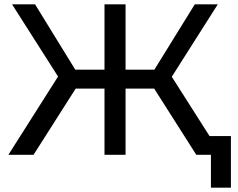

<svg xmlns="http://www.w3.org/2000/svg" viewBox="-20 -720 1107 893"><path d="M250 -364 36 -700H143L330 -396H466V-700H564V-396H698L886 -700H993L779 -363L1010 0H893L697 -308H564V0H466V-308H332L136 0H19ZM961 153V0H893V-87H1054V153Z"/></svg>

Font: Montserrat Z Med
Style: Regular
Weight: 500
Designer: Julieta Ulanovsky
Foundry: Julieta Ulanovsky
Version: Version 8.000